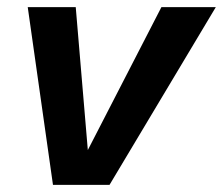

<svg xmlns="http://www.w3.org/2000/svg" viewBox="-20 -520 627 540"><path d="M434 -500H587L288 0H129L58 -500H193L227 -98Z"/></svg>

Font: Work Sans SemiBold
Style: Italic
Weight: 600
Italic angle: -13°
Designer: Wei Huang
Foundry: Wei Huang
Version: Version 2.012; ttfautohint (v1.8.3)